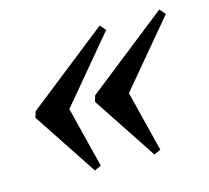

<svg xmlns="http://www.w3.org/2000/svg" viewBox="-70 -522 631 581"><g transform="rotate(-15 245.0 -231.0)"><path d="M122.5 -263.5 181 -30.5 160 -21 27.5 -221.5 33 -240.5 287.5 -441 303 -423 100 -180.5ZM309 -263.5 367.5 -30.5 346.5 -21 214 -221.5 219.5 -240.5 474 -441 490 -423 286.5 -180.5Z"/></g></svg>

Font: Newsreader 36pt Medium
Style: Italic
Weight: 500
Italic angle: -17°
Designer: Hugues Gentile
Foundry: Production Type
Version: Version 1.003